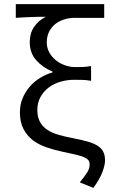

<svg xmlns="http://www.w3.org/2000/svg" viewBox="-20 -732 590 936"><path d="M236 -379Q204 -370 175 -352Q146 -334 124.5 -309Q103 -284 90 -252.5Q77 -221 77 -185Q77 -137 94 -104Q111 -71 139.5 -49Q168 -27 206 -14Q244 -1 286 8Q325 16 350.5 22Q376 28 391 35Q406 42 411.5 50Q417 58 417 69Q417 89 406 107Q395 125 369 157L435 184Q466 142 479 107.5Q492 73 492 50Q492 25 483.5 8Q475 -9 456.5 -21Q438 -33 408.5 -41.5Q379 -50 338 -58Q300 -65 268 -74Q236 -83 212.5 -98Q189 -113 175.5 -136.5Q162 -160 162 -196Q162 -231 177 -258.5Q192 -286 217 -305Q242 -324 274.5 -333.5Q307 -343 341 -343Q364 -343 382.5 -342.5Q401 -342 424 -338V-410Q401 -406 385 -405.5Q369 -405 346 -405Q321 -405 296 -414Q271 -423 251.5 -439Q232 -455 220 -477Q208 -499 208 -525Q208 -554 219 -576.5Q230 -599 248.5 -614Q267 -629 292 -637Q317 -645 344 -645H488V-712H57V-645Q80 -647 98 -647.5Q116 -648 132.5 -649Q149 -650 165.5 -650Q182 -650 203 -650Q166 -631 145.5 -600Q125 -569 125 -527Q125 -474 156.5 -438.5Q188 -403 236 -383Z"/></svg>

Font: Codetta
Style: Regular
Weight: 400
Italic angle: -11°
Designer: Ulrich Proeller
Foundry: PROSA GmbH
Version: Version 2.00;September 29, 2018;FontCreator 11.5.0.2427 64-b